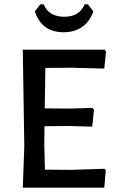

<svg xmlns="http://www.w3.org/2000/svg" viewBox="-20 -873 533 893"><path d="M389 -853 414 -820Q398 -773 362.5 -748Q327 -723 276 -723Q174 -723 142 -820L168 -853H183Q207 -795 279 -795Q349 -795 374 -853ZM466 -88 472 -79 465 0H86L93 -193L86 -642H467L473 -633L465 -554L313 -558L191 -557L188 -369L304 -368L410 -371L417 -363L409 -284L296 -287L187 -286L186 -202L189 -84L311 -83Z"/></svg>

Font: Alegreya Sans Medium
Style: Regular
Weight: 500
Designer: Juan Pablo del Peral
Foundry: Huerta Tipografica
Version: Version 2.007